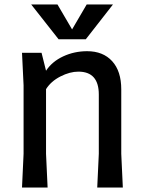

<svg xmlns="http://www.w3.org/2000/svg" viewBox="-20 -835 639 855"><path d="M420 -150V-414Q420 -516 329 -516Q291 -516 249 -494.5Q207 -473 185 -438V-150L192 0H78L85 -150V-455L78 -600H165L185 -520Q212 -561 261.5 -584Q311 -607 368 -607Q439 -607 479.5 -562.5Q520 -518 520 -437V-150L527 0H413ZM483 -815 362 -660H241L119 -815H236L301 -704L366 -815Z"/></svg>

Font: Farro
Style: Regular
Weight: 400
Designer: Aceler Chua
Foundry: Grayscale Limited
Version: Version 1.101